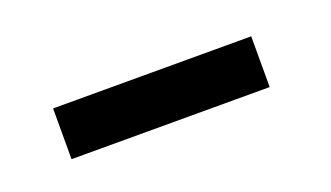

<svg xmlns="http://www.w3.org/2000/svg" viewBox="-26 -338 386 224"><g transform="rotate(-20 166.5 -225.5)"><path d="M39 -257H285V-194H39Z"/></g></svg>

Font: Belleza
Style: Regular
Weight: 400
Designer: Eduardo Rodriguez Tunni
Foundry: Eduardo Rodriguez Tunni
Version: Version 1.001